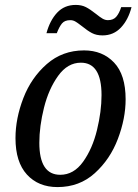

<svg xmlns="http://www.w3.org/2000/svg" viewBox="-20 -751 562 781"><path d="M43 -189Q43 -269 75 -352Q107 -435 170.5 -490.5Q234 -546 322 -546Q397 -546 444 -496.5Q491 -447 491 -347Q491 -269 459.5 -186Q428 -103 365.5 -46.5Q303 10 214 10Q136 10 89.5 -41Q43 -92 43 -189ZM393 -364Q393 -496 309 -496Q255 -496 216.5 -442.5Q178 -389 159 -313Q140 -237 140 -170Q140 -40 225 -40Q280 -40 318 -93Q356 -146 374.5 -222Q393 -298 393 -364ZM314 -644Q296 -658 286.5 -663.5Q277 -669 266 -669Q243 -669 232 -655.5Q221 -642 211 -616H169Q183 -668 212.5 -699.5Q242 -731 288 -731Q312 -731 329.5 -722Q347 -713 371 -694Q387 -681 397.5 -675Q408 -669 419 -669Q441 -669 453 -683Q465 -697 473 -722H515Q502 -671 472 -639Q442 -607 397 -607Q372 -607 354 -616.5Q336 -626 314 -644Z"/></svg>

Font: Noto Serif Narrow
Style: Italic
Weight: 400
Width: 4
Italic angle: -12°
Designer: Monotype Design Team
Foundry: Monotype Imaging Inc.
Version: Version 1.001